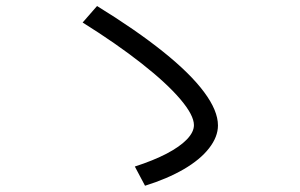

<svg xmlns="http://www.w3.org/2000/svg" viewBox="-20 -670 978 625"><path d="M611.3 -262.7Q611.3 -294.9 566.9 -347.2Q522.5 -399.4 440.4 -463.9Q358.4 -528.3 249 -596.7L295.9 -650.4Q422.9 -572.3 511.2 -501.5Q599.6 -430.7 644.5 -370.1Q689.5 -309.6 689.5 -261.7Q689.5 -224.6 660.6 -187.5Q631.8 -150.4 578.1 -119.1Q524.4 -87.9 452.1 -65.4L418.9 -127.9Q479.5 -147.5 522.5 -169.9Q565.4 -192.4 588.4 -216.3Q611.3 -240.2 611.3 -262.7Z"/></svg>

Font: Pretendard JP Variable
Style: Regular
Weight: 400
Designer: Base glyphs from Inter by Rasmus Andersson; Hangul glyphs from Noto Sans CJK(Source Han Sans) by Jang Soo-young and Kang
Foundry: Kil Hyung-jin
Version: Version 1.307;Glyphs 3.2 (3192)